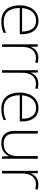

<svg xmlns="http://www.w3.org/2000/svg" viewBox="1106 -1686 590 2841"><g transform="rotate(90 1400.5 -265.0)"><path d="M288 -540C136 -540 58 -415 58 -260C58 -100 136 10 299 10C365 10 413 0 465 -23V-61C404 -33 365 -25 300 -25C169 -25 97 -110 98 -263H486V-294C486 -434 423 -540 288 -540ZM288 -505C395 -505 446 -421 446 -297H99C111 -432 182 -505 288 -505Z M835 -538C752 -538 697 -490 675 -429H672L669 -530H635V0H673V-295C673 -421 728 -502 833 -502C861 -502 882 -499 905 -492L912 -528C889 -534 864 -538 835 -538Z M1218 -538C1135 -538 1080 -490 1058 -429H1055L1052 -530H1018V0H1056V-295C1056 -421 1111 -502 1216 -502C1244 -502 1265 -499 1288 -492L1295 -528C1272 -534 1247 -538 1218 -538Z M1579 -540C1427 -540 1349 -415 1349 -260C1349 -100 1427 10 1590 10C1656 10 1704 0 1756 -23V-61C1695 -33 1656 -25 1591 -25C1460 -25 1388 -110 1389 -263H1777V-294C1777 -434 1714 -540 1579 -540ZM1579 -505C1686 -505 1737 -421 1737 -297H1390C1402 -432 1473 -505 1579 -505Z M2328 -530H2289V-232C2289 -92 2219 -25 2103 -25C2008 -25 1956 -76 1956 -187V-530H1917V-183C1917 -55 1980 10 2100 10C2204 10 2263 -43 2288 -103H2290L2296 0H2328Z M2708 -538C2625 -538 2570 -490 2548 -429H2545L2542 -530H2508V0H2546V-295C2546 -421 2601 -502 2706 -502C2734 -502 2755 -499 2778 -492L2785 -528C2762 -534 2737 -538 2708 -538Z"/></g></svg>

Font: Noto Sans Myanmar UI ExtraLight
Style: Regular
Weight: 200
Designer: Monotype Design Team
Foundry: Monotype Imaging Inc.
Version: Version 2.103